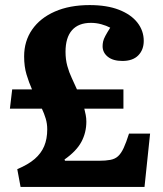

<svg xmlns="http://www.w3.org/2000/svg" viewBox="-20 -736 642 756"><path d="M61 0 48 -70Q91 -88 116.5 -110Q142 -132 154 -160.5Q166 -189 166 -227Q166 -249 160 -269Q154 -289 145 -308H19L28 -384H106Q94 -411 84.5 -442.5Q75 -474 75 -514Q75 -574 106.5 -619.5Q138 -665 196 -690.5Q254 -716 333 -716Q401 -716 448.5 -697.5Q496 -679 521 -647Q546 -615 546 -575Q546 -540 524.5 -518Q503 -496 462 -496Q425 -496 404.5 -512.5Q384 -529 384 -554Q384 -563 386 -572.5Q388 -582 395 -595Q402 -608 414 -627Q399 -635 379 -640.5Q359 -646 338 -646Q289 -646 263.5 -617Q238 -588 238 -532Q238 -502 245 -476.5Q252 -451 262.5 -429Q273 -407 283 -384H466V-308H312Q315 -296 317.5 -283.5Q320 -271 320 -257Q320 -214 300.5 -177.5Q281 -141 234 -108L236 -103H369Q396 -103 414.5 -106.5Q433 -110 445 -121Q457 -132 467 -153.5Q477 -175 488 -210H571L549 0Z"/></svg>

Font: Literata 18pt
Style: Bold
Weight: 700
Designer: Latin by Veronika Burian and Jose Scaglione. Greek by Irene Vlachou. Cyrillic by Vera Evstafieva.
Foundry: TypeTogether
Version: Version 3.103;gftools[0.9.29]